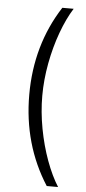

<svg xmlns="http://www.w3.org/2000/svg" viewBox="-62 -771 449 1005"><g transform="rotate(5 162.5 -268.5)"><path d="M223.6 -737.3H283.2Q248.5 -682.6 220.2 -605.5Q191.9 -528.3 175.5 -440.9Q159.2 -353.5 159.2 -269.5Q159.2 -185.1 175.5 -97.4Q191.9 -9.8 220.2 67.4Q248.5 144.5 283.2 199.2H223.6Q90.8 -8.3 90.8 -269.5Q90.8 -531.2 223.6 -737.3Z"/></g></svg>

Font: Pretendard Light
Style: Regular
Weight: 300
Designer: Base glyphs from Inter by Rasmus Andersson; Hangeul glyphs from Noto Sans CJK(Source Han Sans) by Jang Soo-young and Kan
Foundry: Kil Hyung-jin
Version: Version 1.309